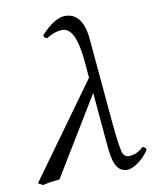

<svg xmlns="http://www.w3.org/2000/svg" viewBox="-81 -762 692 837"><g transform="rotate(-10 265.5 -343.5)"><path d="M513.2 -62Q481.4 -15.1 439 3.9Q425.8 9.8 416 9.8Q374 9.8 358.9 -40.5Q351.1 -67.9 346.7 -120.1L326.7 -346.2L116.2 0Q72.3 3.4 42.5 11.2L21 0L320.3 -415L314 -487.8Q300.8 -639.2 242.2 -640.1Q207.5 -639.6 169.9 -616.2Q156.7 -620.1 156.2 -629.9Q156.2 -631.3 156.2 -631.8Q216.3 -697.3 263.2 -698.2Q342.3 -698.2 353 -577.6Q353 -575.7 353 -575.2L386.2 -204.1Q397.5 -81.1 408.2 -61.5Q417 -48.3 432.1 -47.9Q468.8 -48.8 497.6 -77.1Q511.2 -72.8 513.2 -62Z"/></g></svg>

Font: Linux Libertine Display Slanted O
Style: Slanted
Weight: 400
Designer: Philipp H. Poll
Foundry: Philipp H. Poll
Version: Version 5.0.9